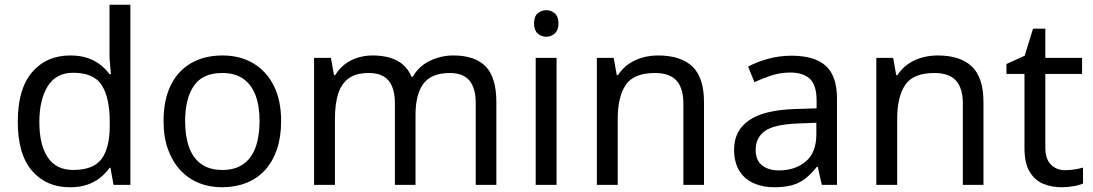

<svg xmlns="http://www.w3.org/2000/svg" viewBox="-20 -780 4611 810"><path d="M275 10Q175 10 115 -59.5Q55 -129 55 -267Q55 -405 115.5 -475.5Q176 -546 276 -546Q318 -546 349 -535.5Q380 -525 403 -507Q426 -489 442 -467H448Q447 -480 444.5 -505.5Q442 -531 442 -546V-760H530V0H459L446 -72H442Q426 -49 403 -30.5Q380 -12 348.5 -1Q317 10 275 10ZM289 -63Q374 -63 408.5 -109.5Q443 -156 443 -250V-266Q443 -366 410 -419.5Q377 -473 288 -473Q217 -473 181.5 -416.5Q146 -360 146 -265Q146 -169 181.5 -116Q217 -63 289 -63Z M1166 -269Q1166 -202 1148.5 -150.5Q1131 -99 1098.5 -63Q1066 -27 1019.5 -8.5Q973 10 916 10Q863 10 818 -8.5Q773 -27 740 -63Q707 -99 688.5 -150.5Q670 -202 670 -269Q670 -358 700 -419.5Q730 -481 786 -513.5Q842 -546 919 -546Q992 -546 1047.5 -513.5Q1103 -481 1134.5 -419.5Q1166 -358 1166 -269ZM761 -269Q761 -206 777.5 -159.5Q794 -113 829 -88Q864 -63 918 -63Q972 -63 1007 -88Q1042 -113 1058.5 -159.5Q1075 -206 1075 -269Q1075 -333 1058 -378Q1041 -423 1006.5 -447.5Q972 -472 917 -472Q835 -472 798 -418Q761 -364 761 -269Z M1893 -546Q1984 -546 2029 -499.5Q2074 -453 2074 -349V0H1987V-345Q1987 -408 1960.5 -440Q1934 -472 1878 -472Q1800 -472 1766.5 -427Q1733 -382 1733 -296V0H1646V-345Q1646 -387 1634 -415.5Q1622 -444 1598 -458Q1574 -472 1536 -472Q1482 -472 1451 -449.5Q1420 -427 1406.5 -384Q1393 -341 1393 -278V0H1305V-536H1376L1389 -463H1394Q1411 -491 1435.5 -509.5Q1460 -528 1490 -537Q1520 -546 1552 -546Q1614 -546 1655.5 -524Q1697 -502 1716 -456H1721Q1748 -502 1794.5 -524Q1841 -546 1893 -546Z M2328 -536V0H2240V-536ZM2285 -737Q2305 -737 2320.5 -723.5Q2336 -710 2336 -681Q2336 -653 2320.5 -639Q2305 -625 2285 -625Q2263 -625 2248 -639Q2233 -653 2233 -681Q2233 -710 2248 -723.5Q2263 -737 2285 -737Z M2756 -546Q2852 -546 2901 -499.5Q2950 -453 2950 -349V0H2863V-343Q2863 -408 2834 -440Q2805 -472 2743 -472Q2654 -472 2620 -422Q2586 -372 2586 -278V0H2498V-536H2569L2582 -463H2587Q2605 -491 2631.5 -509.5Q2658 -528 2690 -537Q2722 -546 2756 -546Z M3319 -545Q3417 -545 3464 -502Q3511 -459 3511 -365V0H3447L3430 -76H3426Q3403 -47 3378.5 -27.5Q3354 -8 3322.5 1Q3291 10 3246 10Q3198 10 3159.5 -7Q3121 -24 3099 -59.5Q3077 -95 3077 -149Q3077 -229 3140 -272.5Q3203 -316 3334 -320L3425 -323V-355Q3425 -422 3396 -448Q3367 -474 3314 -474Q3272 -474 3234 -461.5Q3196 -449 3163 -433L3136 -499Q3171 -518 3219 -531.5Q3267 -545 3319 -545ZM3345 -259Q3245 -255 3206.5 -227Q3168 -199 3168 -148Q3168 -103 3195.5 -82Q3223 -61 3266 -61Q3334 -61 3379 -98.5Q3424 -136 3424 -214V-262Z M3935 -546Q4031 -546 4080 -499.5Q4129 -453 4129 -349V0H4042V-343Q4042 -408 4013 -440Q3984 -472 3922 -472Q3833 -472 3799 -422Q3765 -372 3765 -278V0H3677V-536H3748L3761 -463H3766Q3784 -491 3810.5 -509.5Q3837 -528 3869 -537Q3901 -546 3935 -546Z M4474 -62Q4494 -62 4515 -65.5Q4536 -69 4549 -73V-6Q4535 1 4509 5.5Q4483 10 4459 10Q4417 10 4381.5 -4.5Q4346 -19 4324 -55Q4302 -91 4302 -156V-468H4226V-510L4303 -545L4338 -659H4390V-536H4545V-468H4390V-158Q4390 -109 4413.5 -85.5Q4437 -62 4474 -62Z"/></svg>

Font: Noto Sans Georgian
Style: Regular
Weight: 400
Designer: Monotype Design Team, Akaki Razmadze
Foundry: Google LLC
Version: Version 2.002